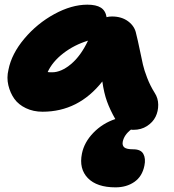

<svg xmlns="http://www.w3.org/2000/svg" viewBox="-20 -537 742 818"><path d="M161.1 -61Q122.1 -61 90.3 -76.2Q58.6 -91.3 41 -116.2Q23.4 -141.1 15.6 -173.6Q7.8 -206.1 16.1 -240.2Q29.3 -307.6 83.7 -372.3Q138.2 -437 211.7 -477.1Q285.2 -517.1 352.1 -517.1Q389.6 -517.1 409.7 -504.4Q429.7 -491.7 434.1 -463.9Q444.3 -466.8 457 -466.8Q498.5 -466.8 526.4 -445.8Q554.2 -424.8 560.1 -393.1Q566.9 -366.7 575.2 -326.2Q583.5 -285.6 588.9 -262Q594.2 -238.3 607.2 -204.8Q620.1 -171.4 639.2 -141.1Q653.8 -118.7 654.1 -90.8Q654.3 -63 642.8 -39.6Q631.3 -16.1 606.4 0Q581.5 16.1 548.8 16.1Q541 16.1 538.1 15.1Q508.8 37.6 502.9 66.9Q500 83 509.8 91.1Q519.5 99.1 547.9 99.1Q580.1 99.1 590.8 118.9Q601.6 138.7 595.2 168.9Q585.9 214.8 552.5 238Q519 261.2 472.2 261.2Q392.6 261.2 354.2 221.7Q315.9 182.1 329.1 117.2Q338.9 68.8 377.9 28.6Q417 -11.7 471.2 -29.8Q448.7 -69.3 435.8 -105Q422.9 -140.6 416 -189.9Q314.5 -61 161.1 -61ZM202.1 -229Q240.7 -229 282.5 -263.9Q324.2 -298.8 355 -363.8Q295.9 -345.7 249.5 -309.8Q203.1 -273.9 183.1 -230Q189 -229 202.1 -229Z"/></svg>

Font: Shantell Sans Irregular Bouncy
Style: Italic
Weight: 800
Italic angle: -11.31°
Designer: Stephen Nixon, Anya Danilova, Shantell Martin
Foundry: Arrow Type
Version: Version 1.006;[9816181b4]